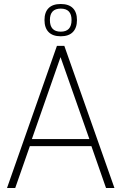

<svg xmlns="http://www.w3.org/2000/svg" viewBox="-20 -938 606 958"><path d="M15 0 264 -709H301L551 0H509L436 -209H129L56 0ZM139 -244H426L282 -653ZM283 -757Q243 -757 222.5 -778Q202 -799 202 -838Q202 -877 222.5 -897.5Q243 -918 283 -918Q323 -918 343.5 -897.5Q364 -877 364 -838Q364 -799 343.5 -778Q323 -757 283 -757ZM283 -780Q337 -780 337 -838Q337 -895 283 -895Q229 -895 229 -838Q229 -780 283 -780Z"/></svg>

Font: Georama ExtraLight
Style: Regular
Weight: 250
Version: Version 1.001